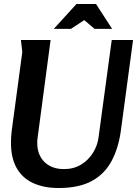

<svg xmlns="http://www.w3.org/2000/svg" viewBox="-20 -933 699 964"><path d="M234 -732 169 -243Q168 -236 167.5 -229.5Q167 -223 167 -216Q167 -155 203.5 -119.5Q240 -84 301 -84Q350 -84 387 -106.5Q424 -129 447 -166Q470 -203 475 -245L541 -732H648L587 -278Q575 -190 540.5 -125Q506 -60 441.5 -24.5Q377 11 274 11Q200 11 146 -14Q92 -39 63.5 -89.5Q35 -140 35 -216Q35 -232 36 -247Q37 -262 39 -278L92 -672L85 -732ZM403 -832 336 -788H250L364 -913H462L543 -788H455Z"/></svg>

Font: Rosario Light
Style: Bold Italic
Weight: 700
Italic angle: -8.05°
Version: Version 1.101; ttfautohint (v1.8.1.43-b0c9)